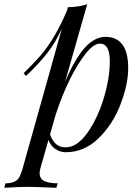

<svg xmlns="http://www.w3.org/2000/svg" viewBox="-89 -701 660 902"><path d="M379.9 -496.1Q351.6 -496.1 314.5 -450.2Q277.3 -404.3 239.3 -328.1Q201.2 -251 171.9 -160.2L146 -68.8Q158.7 -36.1 176.3 -22.5Q193.8 -8.8 219.2 -8.8Q272.5 -8.8 320.3 -75.2Q368.2 -141.6 397.5 -236.8Q426.8 -332 426.8 -414.1Q426.8 -496.1 379.9 -496.1ZM175.8 181.2Q70.3 176.8 38.1 176.8Q5.9 176.8 -68.8 181.2L-63 160.2Q-17.6 160.2 -1 135.7Q7.8 122.1 15.1 98.1L202.1 -568.4Q172.9 -502 131.8 -450.2Q90.8 -398.4 33.2 -344.2L22 -356.9Q69.3 -403.3 100.6 -439Q169.9 -519 226.1 -652.3L230 -667Q284.7 -668.5 320.8 -681.2L216.3 -315.4Q263.7 -426.8 310.1 -477.5Q356.4 -528.3 407.2 -527.8Q458 -527.8 485.4 -492.2Q513.2 -456.5 513.2 -381.3Q513.7 -306.6 477.5 -211.9Q441.4 -117.2 374.5 -51.8Q307.6 13.7 220.2 14.2Q192.9 14.2 170.9 -1Q148.9 -16.1 138.7 -43.5L101.1 87.9Q97.2 102.1 97.2 111.8Q97.2 138.7 119.1 149.4Q141.1 160.2 182.1 160.2Z"/></svg>

Font: PlayfairDisplay-Italic
Style: Italic
Weight: 400
Italic angle: -14°
Designer: Claus Eggers Sørensen
Foundry: Claus Eggers Sørensen
Version: Version 1.002;PS 001.002;hotconv 1.0.70;makeotf.lib2.5.58329